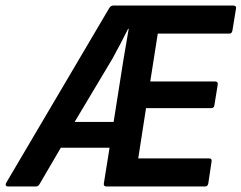

<svg xmlns="http://www.w3.org/2000/svg" viewBox="-49 -675 874 695"><path d="M-20.4 0Q-25.4 0 -27.6 -3.5Q-29.8 -7.1 -26.8 -12.8L344.9 -643.2Q351 -655 361.4 -655H794.5Q800.2 -655 803.4 -652.5Q806.6 -649.9 805.3 -643.9L792.3 -564.4Q790.3 -553.3 781.2 -553.3H522.1L494.9 -380.2H729.3Q740.8 -380.2 739.1 -368.4L727.1 -294.4Q725.8 -283.6 716 -283.6H479.6L451.4 -101.7H707.1Q718.9 -101.7 716.9 -90.9L705 -11.1Q703 0 693.2 0H336.9Q325.1 0 326.9 -11.1L347.6 -140.2H171.1L95.3 -10.5Q89.9 0 81.4 0ZM221.1 -233.6H362.3L398.4 -462.3Q403.1 -490.6 407.7 -516.8Q412.2 -543 416.9 -570.6H414.6Q401.2 -543.7 387.2 -516.9Q373.1 -490.1 357.7 -462.1Z"/></svg>

Font: Sofia Sans Semi Condensed
Style: Italic
Weight: 400
Italic angle: -9°
Designer: Botio Nikoltchev, Ani Petrova
Foundry: lettersoup
Version: Version 4.101